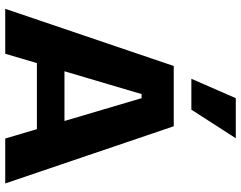

<svg xmlns="http://www.w3.org/2000/svg" viewBox="-116 -828 943 752"><g transform="rotate(90 356.0 -451.5)"><path d="M14 0 238 -660H474L698 0H522L364 -534H348L190 0ZM147 -124V-232H589V-124ZM409 -729H288L364 -903H521Z"/></g></svg>

Font: Bricolage Grotesque 96pt ExtraBold ExtraBold
Style: Regular
Weight: 800
Version: Version 1.001;gftools[0.9.33.dev8+g029e19f]